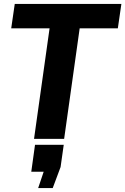

<svg xmlns="http://www.w3.org/2000/svg" viewBox="-20 -706 637 976"><path d="M385 -562H579L597 -686H55L37 -562H232L153 0H306ZM174 250H248L288 143L304 30H158L139 167H202Z"/></svg>

Font: Chivo
Style: Bold Italic
Weight: 700
Italic angle: -8°
Designer: Hector Gatti
Foundry: Omnibus-Type
Version: Version 1.003;PS 001.003;hotconv 1.0.70;makeotf.lib2.5.58329